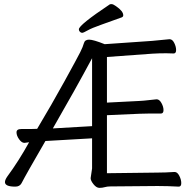

<svg xmlns="http://www.w3.org/2000/svg" viewBox="-20 -900 940 930"><path d="M570 -816Q521 -798 472.5 -781Q424 -764 404 -752.5Q384 -741 378 -741Q372 -741 367 -746Q362 -751 362 -758Q362 -779 512 -879Q514 -880 521 -880Q528 -880 542 -870Q577 -846 577 -826Q577 -819 570 -816ZM742 -64Q780 -64 825 -67H826Q839 -67 848.5 -48.5Q858 -30 858 -13Q858 4 846 4Q792 1 743 1L515 3Q499 3 487.5 6.5Q476 10 461.5 10Q447 10 433 -7.5Q419 -25 419 -37L426 -84V-230L200 -217Q106 -55 84 -12Q75 4 54 4Q4 4 4 -18Q4 -29 16 -46Q70 -119 121 -211Q100 -208 99 -208H98Q85 -208 72.5 -225.5Q60 -243 60 -259Q60 -275 83 -275H126Q147 -275 160 -276Q230 -393 292.5 -506.5Q355 -620 368.5 -647Q382 -674 386.5 -691Q391 -708 411.5 -708Q432 -708 487 -686L717 -702Q740 -704 763.5 -706.5Q787 -709 800 -710H802Q815 -710 824 -692Q833 -674 833 -657.5Q833 -641 821 -641L785 -642Q750 -642 718 -640L498 -624V-403L655 -411Q676 -412 700.5 -415Q725 -418 738 -419H739Q752 -419 762 -401Q772 -383 772 -366.5Q772 -350 759 -350H700Q673 -350 656 -349L498 -342V-61ZM426 -618Q345 -467 236 -278L426 -289Z"/></svg>

Font: LXGW WenKai Lite
Style: Regular
Weight: 400
Designer: LXGW / Fontworks Inc.
Foundry: LXGW / Fontworks Inc.
Version: Version 1.511; March 25, 2025